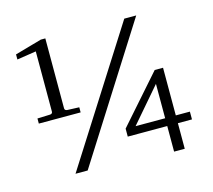

<svg xmlns="http://www.w3.org/2000/svg" viewBox="-104 -830 1082 977"><g transform="rotate(-15 437.5 -342.0)"><path d="M827.1 -113.8H752.9V21H696.8V-113.8H488.8V-155.8L709 -405.8H752.9V-154.8H827.1ZM689.9 -698.2 247.1 0H183.1L627 -698.2ZM289.1 -294.9H68.8V-321.8L134.8 -324.2Q148.9 -324.7 148.9 -336.9V-653.8L47.9 -638.2V-665L189 -705.1H212.9V-336.9Q212.9 -324.7 228 -324.2L289.1 -321.8ZM696.8 -154.8V-335.9L541 -154.8Z"/></g></svg>

Font: Ezra SIL
Style: Regular
Weight: 400
Designer: Development by SIL's NRSI team. OpenType tables by Ralph Hancock ( hancock@dircon.co.uk )
Foundry: SIL International, Version 2.51: 2007
Version: Version 2.51, 2007